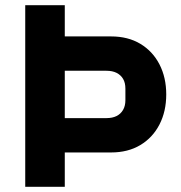

<svg xmlns="http://www.w3.org/2000/svg" viewBox="-20 -718 696 738"><path d="M229 0H77V-698H229V-578H407Q472 -578 519.5 -549.5Q567 -521 593 -470.5Q619 -420 619 -355Q619 -290 593 -239.5Q567 -189 519.5 -160.5Q472 -132 407 -132H229ZM229 -446V-264H389Q412 -264 428 -272Q444 -280 453 -295.5Q462 -311 462 -333V-377Q462 -400 453 -415Q444 -430 428 -438Q412 -446 389 -446Z"/></svg>

Font: IBM Plex Sans
Style: Bold
Weight: 700
Designer: Mike Abbink, Paul van der Laan, Pieter van Rosmalen
Foundry: Bold Monday
Version: Version 3.201